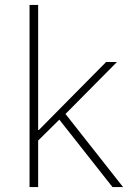

<svg xmlns="http://www.w3.org/2000/svg" viewBox="-20 -760 539 780"><path d="M100 -740H135V-232H138L218 -313L411 -508H455L246 -297L480 0H437L221 -274L135 -189V0H100Z"/></svg>

Font: IBM Plex Sans Thai Looped ExtraLight
Style: Regular
Weight: 200
Designer: Mike Abbink, Paul van der Laan, Pieter van Rosmalen, Ben Mitchell, Mark Frömberg
Foundry: Bold Monday
Version: Version 1.0